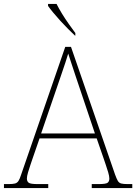

<svg xmlns="http://www.w3.org/2000/svg" viewBox="-24 -951 689 971"><path d="M-4 0V-20H18Q41 -20 52 -23Q63 -26 69.5 -36Q76 -46 83 -68L306 -714H335L558 -68Q566 -46 572 -36Q578 -26 589 -23Q600 -20 623 -20H645V0H440V-20H474Q512 -20 520.5 -27Q529 -34 529 -48Q529 -60 523 -80Q517 -100 510.5 -119Q504 -138 501 -147L465 -251H176L140 -147Q137 -138 130.5 -119Q124 -100 118 -80Q112 -60 112 -48Q112 -34 121 -27Q130 -20 167 -20H220V0ZM184 -276H456L379 -505Q370 -532 359 -564.5Q348 -597 338 -628Q328 -659 321 -680Q317 -665 306.5 -634Q296 -603 285 -570.5Q274 -538 266 -515ZM355 -771Q340 -785 320.5 -804.5Q301 -824 281 -846Q261 -868 244.5 -888Q228 -908 219 -921V-931H262Q273 -909 289.5 -882Q306 -855 324.5 -829Q343 -803 357 -784V-771Z"/></svg>

Font: Noto Serif Armenian Thin
Style: Regular
Weight: 250
Version: Version 2.007